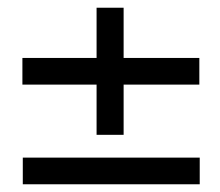

<svg xmlns="http://www.w3.org/2000/svg" viewBox="-20 -537 570 497"><path d="M38 -387H230V-517H300V-387H496V-318H300V-188H230V-318H38ZM497 -129V-60H39V-129Z"/></svg>

Font: Panefresco 400wt
Style: Regular
Weight: 400
Foundry: Campivisivi & Chank Co
Version: Version 1.002